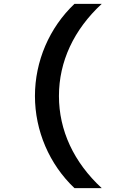

<svg xmlns="http://www.w3.org/2000/svg" viewBox="-20 -810 640 1000"><path d="M368 170H510C364 35 287 -131 287 -310C287 -489 364 -655 510 -790H368C237 -666 162 -491 162 -310C162 -129 237 46 368 170Z"/></svg>

Font: CommitMono
Style: 700Regular
Weight: 700
Monospace: yes
Designer: Eigil Nikolajsen
Foundry: Eigil Nikolajsen
Version: Version 1.143